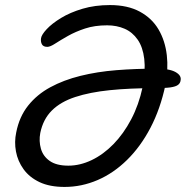

<svg xmlns="http://www.w3.org/2000/svg" viewBox="-20 -728 734 758"><path d="M235 10Q176 10 136 -9Q96 -28 73 -60Q50 -92 43 -130Q36 -168 44 -205Q56 -267 91 -311Q126 -355 178.5 -383.5Q231 -412 297.5 -428.5Q364 -445 440 -451Q516 -457 598 -457Q649 -457 673 -443.5Q697 -430 693 -411Q692 -400 683 -393Q674 -386 653 -383Q632 -380 591 -380Q492 -380 413.5 -372Q335 -364 277 -345Q219 -326 184.5 -291.5Q150 -257 139 -203Q133 -171 141.5 -141Q150 -111 176.5 -92.5Q203 -74 250 -74Q296 -74 342 -96Q388 -118 428 -159Q468 -200 498 -257Q528 -314 543 -384Q555 -449 549.5 -495.5Q544 -542 523.5 -571.5Q503 -601 472 -614.5Q441 -628 403 -628Q354 -628 316 -615.5Q278 -603 248 -586Q218 -569 198 -556Q178 -543 167 -543Q151 -543 145.5 -553Q140 -563 142 -577Q144 -591 164.5 -613Q185 -635 221 -657Q257 -679 306 -693.5Q355 -708 414 -708Q484 -708 532 -682Q580 -656 606 -611.5Q632 -567 638.5 -510.5Q645 -454 633 -392Q613 -298 574 -223.5Q535 -149 481.5 -96.5Q428 -44 365 -17Q302 10 235 10Z"/></svg>

Font: Shantell Sans
Style: Italic
Weight: 400
Italic angle: -11°
Designer: Stephen Nixon, Anya Danilova, Shantell Martin
Foundry: Arrow Type
Version: Version 1.011;[c5ecc13dd]